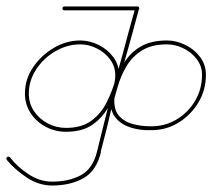

<svg xmlns="http://www.w3.org/2000/svg" viewBox="-26 -567 656 593"><path d="M173 -535Q167 -535 167 -541Q167 -547 173 -547Q229 -547 285 -547Q341 -547 398 -547Q398 -547 398 -547Q398 -547 398 -547Q404 -547 404 -541Q404 -535 398 -535Q341 -535 285 -535Q229 -535 173 -535Q173 -535 173 -535Q173 -535 173 -535ZM399 -547Q405 -545 403 -539Q394 -505 384.5 -470Q375 -435 365 -400Q365 -400 365 -400Q365 -400 365 -400Q354 -361 342.5 -319Q331 -277 311.5 -241Q292 -205 260.5 -182.5Q229 -160 178 -160Q145 -160 116 -175Q87 -190 69 -217Q51 -244 51 -278Q51 -322 76 -359Q101 -396 140 -419Q179 -442 222 -442Q251 -442 279 -428Q307 -414 324.5 -390Q342 -366 342 -334Q342 -314 334.5 -295Q327 -276 327 -256Q327 -224 343.5 -207Q360 -190 385.5 -183.5Q411 -177 438 -177Q438 -177 438 -177Q438 -177 438 -177Q482 -176 518.5 -197.5Q555 -219 576.5 -255.5Q598 -292 598 -336Q598 -363 581.5 -384.5Q565 -406 540 -418Q515 -430 490 -430Q443 -430 413 -411.5Q383 -393 365 -363Q347 -333 336.5 -296Q326 -259 316 -223Q309 -191 301 -160Q293 -129 285 -98Q285 -98 285 -98Q286 -98 286 -98Q272 -39 231.5 -16.5Q191 6 135 6Q94 6 57 -18.5Q20 -43 -5 -73Q-8 -78 -4 -82Q1 -85 5 -81Q27 -52 62 -29Q97 -6 135 -6Q187 -6 224 -26Q261 -46 274 -100Q274 -100 274 -100Q274 -100 274 -100Q282 -132 289.5 -163Q297 -194 305 -225Q315 -264 326.5 -302.5Q338 -341 357 -372.5Q376 -404 408 -423Q440 -442 490 -442Q518 -442 546 -428.5Q574 -415 592 -391Q610 -367 610 -336Q610 -289 586.5 -250Q563 -211 524 -187.5Q485 -164 438 -165Q438 -165 438 -165Q438 -165 438 -165Q408 -164 379.5 -172.5Q351 -181 333 -201Q315 -221 315 -256Q315 -276 322.5 -295Q330 -314 330 -334Q330 -362 314 -383.5Q298 -405 273 -417.5Q248 -430 222 -430Q182 -430 145.5 -409Q109 -388 86 -353Q63 -318 63 -278Q63 -247 79.5 -223Q96 -199 122 -185.5Q148 -172 178 -172Q226 -172 256 -194Q286 -216 303.5 -251Q321 -286 332.5 -326.5Q344 -367 354 -404Q354 -404 354 -404Q354 -404 354 -404Q354 -404 354 -404Q363 -438 372.5 -473Q382 -508 392 -543Q393 -548 399 -547Z"/></svg>

Font: FRB American Cursive Thin
Style: Italic
Weight: 100
Italic angle: -25°
Version: Version 2.0;Modular Font Editor K font №1